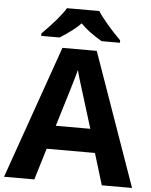

<svg xmlns="http://www.w3.org/2000/svg" viewBox="-61 -981 812 1031"><g transform="rotate(5 345.0 -465.5)"><path d="M526.9 0 475.1 -169.9H214.8L163.1 0H0L252 -716.8H437L689.9 0ZM439 -296.9Q367.2 -527.8 358.2 -558.1Q349.1 -588.4 345.2 -606Q329.1 -543.5 252.9 -296.9ZM458 -771Q381.3 -816.4 343.8 -856.9Q305.7 -817.4 231.9 -771H132.8V-784.2Q225.1 -876.5 257.8 -931.2H432.1Q447.3 -905.8 484.6 -862.1Q522 -818.4 557.1 -784.2V-771Z"/></g></svg>

Font: CAA NEO Sans
Style: Bold
Weight: 700
Version: Version 1.10